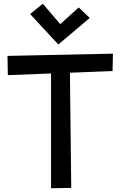

<svg xmlns="http://www.w3.org/2000/svg" viewBox="-20 -992 642 1027"><path d="M20 -693 22 -590 253 -599V15L361 13L354 -603L582 -612L584 -705ZM401 -952 302 -863 209 -972 141 -917 292 -754 460 -896Z"/></svg>

Font: McLaren
Style: Regular
Weight: 400
Designer: Astigmatic (AOETI)
Foundry: Astigmatic (AOETI)
Version: Version 1.000